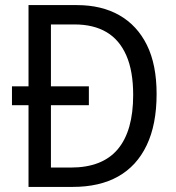

<svg xmlns="http://www.w3.org/2000/svg" viewBox="-20 -734 692 754"><path d="M282 -714Q379 -714 449 -674Q519 -634 557 -557Q595 -480 595 -365Q595 -245 556 -163.5Q517 -82 444 -41Q371 0 266 0H92V-321H27V-395H92V-714ZM273 -638H180V-395H329V-321H180V-76H258Q382 -76 442.5 -148Q503 -220 503 -361Q503 -455 476 -516.5Q449 -578 398 -608Q347 -638 273 -638Z"/></svg>

Font: Noto Sans Thai SemiCondensed
Style: Regular
Weight: 400
Width: 4
Designer: Monotype Design Team
Foundry: Monotype Imaging Inc.
Version: Version 2.001